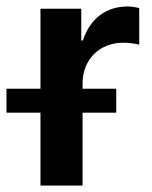

<svg xmlns="http://www.w3.org/2000/svg" viewBox="-57 -573 470 593"><path d="M68 0H198V-225H302V-299H198V-315C198 -390 251 -441 323 -441C339 -441 360 -439 373 -435V-548C361 -551 350 -553 337 -553C273 -553 222 -518 199 -448H194V-546H68V-299H-37V-225H68Z"/></svg>

Font: Wafeq Semi Bold
Style: Regular
Weight: 600
Designer: Rasmus Andersson & Azza Alameddine
Foundry: Google & TypeTogether
Version: Version 3.000;January 28, 2025;FontCreator 15.0.0.3014 64-bi